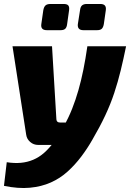

<svg xmlns="http://www.w3.org/2000/svg" viewBox="-30 -730 655 967"><path d="M605 -497Q592 -433 578 -375.5Q564 -318 545.5 -262Q527 -206 500 -148.5Q473 -91 435 -26Q410 18 379 59Q348 100 310.5 134Q273 168 226 189Q179 210 120.5 215.5Q62 221 -10 206L4 87Q42 93 75 90Q108 87 137.5 74.5Q167 62 192.5 39.5Q218 17 242.5 -16Q267 -49 290 -92Q315 -136 333 -181.5Q351 -227 365 -276Q379 -325 390 -379.5Q401 -434 410 -497ZM232 -497 254 -129Q255 -113 272 -113H329L288 0H163Q139 0 122 -15Q105 -30 102 -51L33 -497ZM290 -710Q308 -710 314 -702.5Q320 -695 318 -679L308 -608Q306 -592 298.5 -585Q291 -578 275 -578H206Q174 -578 178 -608L188 -678Q191 -695 199 -702.5Q207 -710 225 -710ZM475 -710Q491 -710 498 -702.5Q505 -695 503 -679L493 -609Q490 -592 482.5 -585Q475 -578 459 -578H390Q359 -578 362 -608L373 -678Q375 -696 383.5 -703Q392 -710 407 -710Z"/></svg>

Font: Exo 2 ExtraBold
Style: Italic
Weight: 800
Italic angle: -8°
Designer: Natanael Gama
Foundry: Natanael Gama
Version: Version 2.010